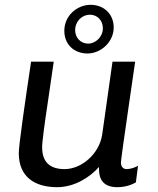

<svg xmlns="http://www.w3.org/2000/svg" viewBox="-20 -767 657 797"><path d="M356 -747C301 -747 247 -703 247 -639C247 -583 287 -545 343 -545C399 -545 452 -593 452 -653C452 -708 412 -747 356 -747ZM353 -706C385 -706 407 -681 407 -650C407 -614 377 -586 346 -586C314 -586 292 -611 292 -642C292 -679 321 -706 353 -706ZM541 -511H447L404 -207C391 -127 318 -65 248 -65C192 -65 155 -90 155 -155C154 -172 166 -261 179 -346L203 -511H109C83 -337 58 -165 58 -131C58 -32 125 10 217 10C290 10 354 -32 391 -74V-64C391 -24 408 10 467 10C503 10 531 -2 544 -10L553 -79C542 -72 521 -65 506 -65C493 -65 482 -73 482 -92C481 -95 496 -200 511 -304Z"/></svg>

Font: Chivo
Style: Italic
Weight: 400
Italic angle: -8°
Designer: Hector Gatti
Foundry: Omnibus-Type
Version: Version 1.003;PS 001.003;hotconv 1.0.70;makeotf.lib2.5.58329